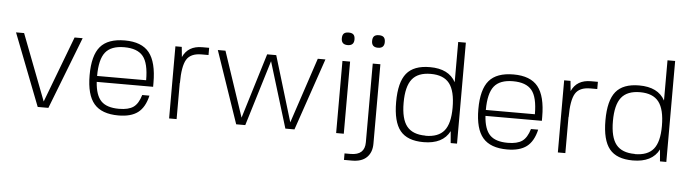

<svg xmlns="http://www.w3.org/2000/svg" viewBox="-51 -923 4760 1326"><g transform="rotate(5 2329.0 -260.0)"><path d="M262 -41 436 -500H492L298 0H224L30 -500H86Z M615 -208Q621 -116 660 -76Q699 -36 784 -36Q850 -36 884 -60Q918 -84 936 -145H986Q967 -63 919 -26.5Q871 10 784 10Q668 10 615 -52Q562 -114 562 -250Q562 -387 614.5 -448.5Q667 -510 784 -510Q901 -510 953.5 -444.5Q1006 -379 1006 -235V-208ZM954 -249Q954 -367 914.5 -415Q875 -463 784 -463Q693 -463 653.5 -413.5Q614 -364 614 -249Z M1188 -250H1187V0H1135V-500H1179L1186 -430Q1222 -510 1320 -510H1368V-460H1320Q1244 -460 1216 -413Q1188 -366 1188 -250Z M2004 0H1941L1802 -455L1663 0H1600L1429 -500H1482L1633 -49L1771 -500H1834L1971 -46L2122 -500H2175Z M2346 0H2293V-500H2346ZM2363 -655Q2363 -612 2319 -612Q2275 -612 2275 -655Q2275 -678 2285.5 -688.5Q2296 -699 2319 -699Q2342 -699 2352.5 -688.5Q2363 -678 2363 -655Z M2405 135Q2503 135 2503 46V-500H2556V51Q2556 111 2521 145.5Q2486 180 2419 180H2363V135ZM2573 -655Q2573 -612 2529 -612Q2485 -612 2485 -655Q2485 -678 2495.5 -688.5Q2506 -699 2529 -699Q2552 -699 2562.5 -688.5Q2573 -678 2573 -655Z M2899 10Q2787 10 2737 -51.5Q2687 -113 2687 -250Q2687 -387 2737 -448.5Q2787 -510 2899 -510Q3030 -510 3078 -421V-700H3131V0H3087L3080 -82Q3033 10 2899 10ZM2909 -36V-35Q2998 -35 3038.5 -84.5Q3079 -134 3079 -244Q3079 -360 3038.5 -412Q2998 -464 2909 -464Q2820 -464 2779.5 -413Q2739 -362 2739 -249Q2739 -137 2779.5 -86.5Q2820 -36 2909 -36Z M3310 -208Q3316 -116 3355 -76Q3394 -36 3479 -36Q3545 -36 3579 -60Q3613 -84 3631 -145H3681Q3662 -63 3614 -26.5Q3566 10 3479 10Q3363 10 3310 -52Q3257 -114 3257 -250Q3257 -387 3309.5 -448.5Q3362 -510 3479 -510Q3596 -510 3648.5 -444.5Q3701 -379 3701 -235V-208ZM3649 -249Q3649 -367 3609.5 -415Q3570 -463 3479 -463Q3388 -463 3348.5 -413.5Q3309 -364 3309 -249Z M3883 -250H3882V0H3830V-500H3874L3881 -430Q3917 -510 4015 -510H4063V-460H4015Q3939 -460 3911 -413Q3883 -366 3883 -250Z M4350 10Q4238 10 4188 -51.5Q4138 -113 4138 -250Q4138 -387 4188 -448.5Q4238 -510 4350 -510Q4481 -510 4529 -421V-700H4582V0H4538L4531 -82Q4484 10 4350 10ZM4360 -36V-35Q4449 -35 4489.5 -84.5Q4530 -134 4530 -244Q4530 -360 4489.5 -412Q4449 -464 4360 -464Q4271 -464 4230.5 -413Q4190 -362 4190 -249Q4190 -137 4230.5 -86.5Q4271 -36 4360 -36Z"/></g></svg>

Font: Fivo Sans Light
Style: Regular
Weight: 300
Designer: Alexander Slobzheninov
Foundry: Alexander Slobzheninov
Version: 1.0